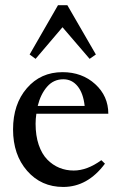

<svg xmlns="http://www.w3.org/2000/svg" viewBox="-20 -722 470 753"><path d="M119.6 -491.2 96.2 -508.3 207.5 -701.7H244.1L356 -508.3L331.5 -491.2L225.1 -615.2ZM228 11.2Q141.6 11.2 86.4 -52Q31.2 -115.2 31.2 -214.4Q31.2 -313.5 85.4 -376.2Q139.6 -439 225.1 -439Q301.8 -439 353.3 -392.1Q404.8 -345.2 404.8 -275.9H122.6Q119.6 -255.9 119.6 -236.8Q119.6 -189.9 131.8 -154.1Q144 -118.2 165.3 -96.4Q186.5 -74.7 212.6 -64Q238.8 -53.2 269 -53.2Q321.8 -53.2 377.4 -93.8L391.6 -80.1Q323.7 11.2 228 11.2ZM228.5 -411.1Q189.9 -411.1 164.6 -381.8Q139.2 -352.5 127.9 -306.6H312Q306.6 -356.4 284.4 -383.8Q262.2 -411.1 228.5 -411.1Z"/></svg>

Font: Elstob 14pt Medium
Style: Regular
Weight: 500
Designer: Peter S. Baker
Version: Version 1.015